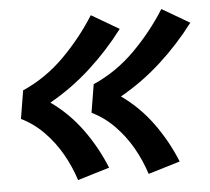

<svg xmlns="http://www.w3.org/2000/svg" viewBox="-43 -654 676 618"><g transform="rotate(-5 294.5 -345.5)"><path d="M413 -83 516 -114Q489 -181 446.5 -239.5Q404 -298 346 -339Q417 -379 478 -434.5Q539 -490 589 -556L500 -608Q456 -538 396.5 -478.5Q337 -419 262 -386L247 -295Q288 -275 320.5 -241.5Q353 -208 376 -167.5Q399 -127 413 -83ZM185 -83 288 -114Q261 -181 218.5 -239.5Q176 -298 118 -339Q189 -379 250 -434.5Q311 -490 361 -556L272 -608Q228 -538 168.5 -478.5Q109 -419 34 -386L19 -295Q60 -275 92.5 -241.5Q125 -208 148 -167.5Q171 -127 185 -83Z"/></g></svg>

Font: Iosevka Sparkle XBdObl
Style: Regular
Weight: 800
Italic angle: -9°
Designer: Belleve Invis
Foundry: Belleve Invis
Version: Version 4.5.0; ttfautohint (v1.8.3)